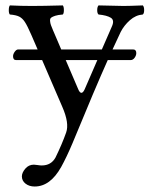

<svg xmlns="http://www.w3.org/2000/svg" viewBox="-20 -451 555 703"><path d="M204.1 160.2Q164.1 231.9 106.9 231.9Q86.9 231.9 73.5 221.4Q60.1 210.9 60.1 194.8Q60.1 181.6 72.5 166.7Q85 151.9 104 151.9Q108.9 151.9 117.4 153.3Q126 154.8 132.8 154.8Q167 154.8 183.1 126Q207 77.1 222.2 34.2Q234.4 0 208 -60.1L134.3 -231H39.1Q27.8 -231 27.8 -245.1Q27.8 -252.9 33.9 -261.5Q40 -270 46.9 -270H117.7L94.7 -323.2Q80.1 -356.9 71 -370.6Q62 -384.3 50.5 -390.1Q39.1 -396 16.1 -397.9Q12.2 -401.9 12.2 -413.8Q12.2 -425.8 16.1 -431.2Q56.2 -429.2 97.2 -429.2Q136.2 -429.2 210 -431.2Q213.9 -426.3 213.9 -414.1Q213.9 -401.9 210 -397.9Q192.4 -396.5 182.4 -393.3Q172.4 -390.1 167.5 -386.5Q162.6 -382.8 163.3 -374.3Q164.1 -365.7 166.5 -359.1Q168.9 -352.5 174.8 -338.4Q176.3 -335 177.2 -333L204.1 -270H353L389.2 -353Q400.4 -377 385.7 -386Q371.1 -395 340.8 -397.9Q335.9 -401.9 335.9 -413.8Q335.9 -425.8 340.8 -431.2Q415 -429.2 432.1 -429.2Q453.1 -429.2 502.9 -431.2Q507.8 -426.3 507.8 -414.1Q507.8 -401.9 502.9 -397.9Q477.1 -396 455.6 -377Q434.1 -357.9 421.9 -334Q403.3 -294.9 392.1 -270H466.8Q479 -270 479 -256.8Q479 -248 472.9 -239.5Q466.8 -231 458 -231H374.5Q329.1 -129.9 245.1 74.2Q224.1 124 204.1 160.2ZM336.4 -231H220.7L266.1 -125Q269 -117.7 272.2 -114.3Q275.4 -110.8 278.3 -111.1Q281.2 -111.3 284.2 -114.5Q287.1 -117.7 290 -124Z"/></svg>

Font: Linux Libertine Capitals
Style: Small Caps
Weight: 400
Designer: Philipp H. Poll
Foundry: Philipp H. Poll
Version: Version 5.1.3